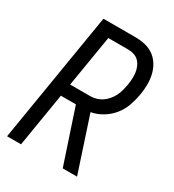

<svg xmlns="http://www.w3.org/2000/svg" viewBox="-178 -838 855 941"><g transform="rotate(30 250.0 -367.5)"><path d="M323 0 222 -304H137L87 0H8L129 -735H310Q339 -735 366.5 -728.5Q394 -722 415.5 -706Q437 -690 451 -666.5Q465 -643 471 -616Q477 -589 476.5 -560Q476 -531 471 -502Q465 -469 453.5 -436.5Q442 -404 419.5 -376.5Q397 -349 366 -330.5Q335 -312 303 -307L404 0ZM261 -374Q278 -374 295 -378.5Q312 -383 327 -393Q342 -403 354 -417Q366 -431 374 -447Q382 -463 386.5 -480Q391 -497 394 -513Q397 -531 398 -548.5Q399 -566 397 -583Q395 -600 388.5 -615.5Q382 -631 371 -642.5Q360 -654 344 -659.5Q328 -665 310 -665H197L149 -374Z"/></g></svg>

Font: Iosevka
Style: Italic
Weight: 400
Italic angle: -9°
Monospace: yes
Designer: Belleve Invis
Foundry: Belleve Invis
Version: Version 32.5.0; ttfautohint (v1.8.4)